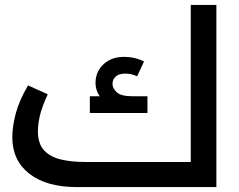

<svg xmlns="http://www.w3.org/2000/svg" viewBox="-20 -760 971 780"><path d="M292 0Q169 0 99.5 -54Q30 -108 30 -202Q30 -246 44 -299Q58 -352 94 -413L174 -377Q150 -325 142 -290Q134 -255 134 -226Q134 -177 158.5 -150Q183 -123 226 -112.5Q269 -102 324 -102H755V-740H859V0ZM345 -301V-369H385Q368 -394 368 -422Q368 -469 400.5 -499Q433 -529 484 -529Q528 -529 565 -510L537 -450Q524 -456 512.5 -458.5Q501 -461 489 -461Q463 -461 450 -449Q437 -437 437 -419Q437 -402 454 -385.5Q471 -369 518 -369H579V-301Z"/></svg>

Font: Lexend SemiBold
Style: Regular
Weight: 600
Designer: Bonnie Shaver-Troup, Thomas Jockin
Foundry: Lexend
Version: Version 1.005; ttfautohint (v1.8.3)